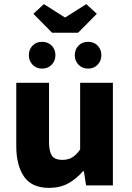

<svg xmlns="http://www.w3.org/2000/svg" viewBox="-20 -900 640 932"><path d="M218 12Q134 12 96.5 -43Q59 -98 59 -191V-498H218V-211Q218 -166 231.5 -145Q245 -124 283 -124Q308 -124 327.5 -134Q347 -144 369 -174V-498H528V0H398L387 -69H383Q351 -32 311.5 -10Q272 12 218 12ZM184 -567Q156 -567 138 -586Q120 -605 120 -632Q120 -660 138 -678.5Q156 -697 184 -697Q213 -697 231 -678.5Q249 -660 249 -632Q249 -605 231 -586Q213 -567 184 -567ZM408 -567Q379 -567 361 -586Q343 -605 343 -632Q343 -660 361 -678.5Q379 -697 408 -697Q436 -697 454 -678.5Q472 -660 472 -632Q472 -605 454 -586Q436 -567 408 -567ZM233 -741 142 -833 193 -880 294 -816H298L399 -880L450 -833L359 -741Z"/></svg>

Font: Source Code Pro ExtraBold
Style: Regular
Weight: 800
Monospace: yes
Designer: Paul D. Hunt, Teo Tuominen
Foundry: Adobe Systems Incorporated
Version: Version 1.018;hotconv 1.0.116;makeotfexe 2.5.65601